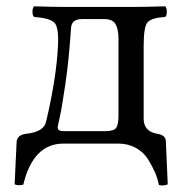

<svg xmlns="http://www.w3.org/2000/svg" viewBox="-20 -451 578 603"><path d="M161.1 -50.8Q161.1 -38.6 181.2 -39.1H310.1Q337.9 -39.1 345 -49.6Q352.1 -60.1 352.1 -87.9V-329.1Q352.1 -358.9 343 -375Q334 -391.1 307.1 -391.1H237.8Q204.6 -391.1 203.1 -362.8Q196.3 -261.7 185.5 -188.5Q174.8 -115.2 168 -84.5Q161.1 -53.7 161.1 -50.8ZM189 -429.2H391.1Q439 -429.2 499 -431.2Q503.9 -426.3 503.9 -414.1Q503.9 -401.9 499 -397.9Q455.1 -395 443.1 -380.6Q431.2 -366.2 431.2 -307.1V-78.1Q431.2 -38.1 474.1 -30.8Q501 -26.9 501 -5.9L506.8 127.9Q493.7 133.8 479 129.9Q475.1 109.9 467.5 92Q460 74.2 446 51Q432.1 27.8 407.5 13.9Q382.8 0 352.1 0H179.2Q84 0 53.2 128.9Q37.1 132.8 25.9 127.9L32.2 -4.9Q33.2 -26.9 62 -30.8Q118.2 -36.6 125 -69.8Q157.2 -207 162.1 -306.2Q165 -365.2 151.1 -379.6Q137.2 -394 86.9 -397.9Q82 -401.9 82 -413.8Q82 -425.8 86.9 -431.2Q147 -429.2 189 -429.2Z"/></svg>

Font: Linux Libertine O
Style: Regular
Weight: 400
Designer: Philipp H. Poll
Foundry: Philipp H. Poll
Version: Version 5.3.0